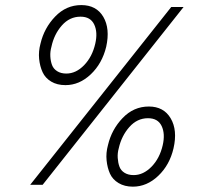

<svg xmlns="http://www.w3.org/2000/svg" viewBox="-20 -717 784 745"><path d="M233.9 -386.7Q201.7 -386.7 178.7 -400.4Q155.8 -414.1 145.3 -436.8Q134.8 -459.5 131.8 -488.5Q128.9 -517.6 137.2 -547.9Q151.4 -608.4 194.1 -652.8Q236.8 -697.3 295.4 -697.3Q354 -697.3 380.9 -651.6Q407.7 -606 392.1 -535.6Q376.5 -470.7 332.3 -428.7Q288.1 -386.7 233.9 -386.7ZM97.2 0 644.5 -689.9H692.4L145.5 0ZM237.3 -431.6Q274.9 -431.6 306.4 -464.1Q337.9 -496.6 349.6 -547.4Q359.9 -591.8 345.5 -622.1Q331.1 -652.3 292.5 -652.3Q250 -652.3 220 -618.2Q189.9 -584 179.7 -536.1Q174.3 -517.1 175.3 -498.3Q176.3 -479.5 181.9 -464.6Q187.5 -449.7 201.9 -440.7Q216.3 -431.6 237.3 -431.6ZM495.6 7.3Q463.4 7.3 440.2 -6.6Q417 -20.5 406.7 -43.2Q396.5 -65.9 393.6 -94.7Q390.6 -123.5 398.9 -153.8Q413.1 -214.4 455.8 -259Q498.5 -303.7 557.6 -303.7Q615.2 -303.7 642.3 -257.8Q669.4 -211.9 653.3 -141.6Q638.2 -76.7 594 -34.7Q549.8 7.3 495.6 7.3ZM498.5 -37.6Q536.1 -37.6 567.9 -70.1Q599.6 -102.5 611.3 -153.3Q621.6 -197.8 607.2 -228Q592.8 -258.3 554.2 -258.3Q512.2 -258.3 481.9 -224.1Q451.7 -189.9 440.9 -142.1Q435.5 -123 436.8 -104.2Q438 -85.4 443.4 -70.6Q448.7 -55.7 463.1 -46.6Q477.5 -37.6 498.5 -37.6Z"/></svg>

Font: HK Grotesk Legacy
Style: Italic
Weight: 400
Italic angle: -13°
Designer: Alfredo Marco Pradil
Foundry: Hanken Design Co.
Version: Version 2.022;PS 002.022;hotconv 1.0.88;makeotf.lib2.5.64775